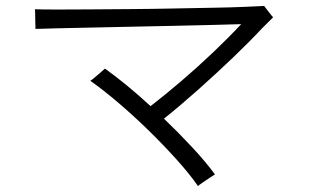

<svg xmlns="http://www.w3.org/2000/svg" viewBox="-20 -659 1040 644"><path d="M644 -35Q617 -74 574 -122Q531 -170 480.5 -219.5Q430 -269 378.5 -313Q327 -357 283 -388Q288 -391 298 -399.5Q308 -408 318 -416.5Q328 -425 332 -429Q367 -404 406 -372Q445 -340 485 -303Q533 -340 588 -387Q643 -434 695.5 -484Q748 -534 789 -578Q756 -577 698 -575.5Q640 -574 569.5 -572.5Q499 -571 425.5 -569.5Q352 -568 285.5 -566.5Q219 -565 169.5 -564Q120 -563 99 -562Q99 -567 98.5 -581.5Q98 -596 98 -610Q98 -624 97 -628Q122 -627 171 -627Q220 -627 284 -627.5Q348 -628 419 -628.5Q490 -629 561 -630.5Q632 -632 693.5 -633Q755 -634 800.5 -636Q846 -638 866 -639Q870 -634 881 -619.5Q892 -605 896 -601Q887 -592 878 -583Q869 -574 858 -563Q816 -518 760 -464.5Q704 -411 644.5 -358Q585 -305 530 -261Q581 -212 626 -163.5Q671 -115 701 -74Q697 -72 684.5 -63.5Q672 -55 659.5 -46.5Q647 -38 644 -35Z"/></svg>

Font: Zen Kaku Gothic Antique
Style: Regular
Weight: 400
Designer: Yoshimichi Ohira
Foundry: Positype
Version: Version 1.001